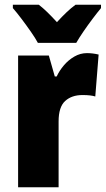

<svg xmlns="http://www.w3.org/2000/svg" viewBox="-20 -786 444 806"><path d="M345 -563Q369 -563 394 -557L380 -381Q370 -384 357.5 -385.5Q345 -387 326 -387Q281 -387 253.5 -362Q226 -337 226 -276V0H56V-553H185L210 -465H218Q229 -489 248 -511.5Q267 -534 292 -548.5Q317 -563 345 -563ZM139 -606Q129 -625 109.5 -653Q90 -681 69.5 -708Q49 -735 34 -752V-766H143Q161 -752 179 -734.5Q197 -717 219 -693Q241 -717 260 -735Q279 -753 297 -766H404V-752Q389 -734 369 -707.5Q349 -681 330.5 -654Q312 -627 300 -606Z"/></svg>

Font: Noto Sans Gujarati UI Condensed Black
Style: Regular
Weight: 900
Width: 3
Designer: Jelle Bosma - Monotype Design Team, Universal Thirst
Foundry: Monotype Imaging Inc.
Version: Version 2.106; ttfautohint (v1.8.4.7-5d5b)